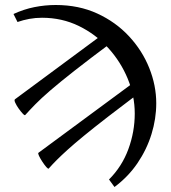

<svg xmlns="http://www.w3.org/2000/svg" viewBox="-20 -696 685 768"><path d="M438 52 416 22Q468 -30 493.5 -99.5Q519 -169 519 -242Q519 -313 491 -381Q463 -449 413 -504Q363 -559 295.5 -592Q228 -625 148 -625Q122 -625 97.5 -620.5Q73 -616 50 -608L34 -640Q75 -659 117.5 -667.5Q160 -676 203 -676Q295 -676 369 -642Q443 -608 496 -551Q549 -494 577 -424Q605 -354 605 -283Q605 -221 586 -159.5Q567 -98 530 -43.5Q493 11 438 52ZM81 -236Q79 -233 71 -241.5Q63 -250 54.5 -262Q46 -274 41 -285Q36 -296 40 -299L401 -566L433 -531Q339 -461 278.5 -413.5Q218 -366 181 -334Q144 -302 121.5 -279Q99 -256 81 -236ZM175 -22Q173 -19 165.5 -27.5Q158 -36 149.5 -49Q141 -62 136 -72.5Q131 -83 134 -85L527 -375L551 -335Q470 -274 412.5 -229.5Q355 -185 316 -153Q277 -121 251 -97.5Q225 -74 207.5 -56.5Q190 -39 175 -22Z"/></svg>

Font: Junicode VF
Style: Regular
Weight: 400
Designer: Peter S. Baker
Version: Version 2.213